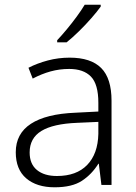

<svg xmlns="http://www.w3.org/2000/svg" viewBox="-20 -786 576 816"><path d="M276 -541Q366 -541 410 -497Q454 -453 454 -358V0H411L400 -90H398Q370 -45 328 -17.5Q286 10 212 10Q136 10 91.5 -28Q47 -66 47 -139Q47 -218 111.5 -260Q176 -302 301 -307L398 -312V-349Q398 -428 366.5 -460.5Q335 -493 274 -493Q233 -493 195 -482.5Q157 -472 119 -452L101 -498Q138 -517 183 -529Q228 -541 276 -541ZM398 -268 308 -264Q206 -260 156 -229.5Q106 -199 106 -138Q106 -89 137 -63.5Q168 -38 222 -38Q305 -38 350.5 -85Q396 -132 398 -217ZM408 -766V-758Q393 -737 368.5 -709Q344 -681 316 -653.5Q288 -626 263 -606H223V-615Q241 -634 263.5 -661Q286 -688 306.5 -716Q327 -744 340 -766Z"/></svg>

Font: BC Sans Light
Style: Regular
Weight: 300
Designer: Monotype Design Team
Foundry: Monotype Imaging Inc.
Version: Version 2.000;GOOG;noto-source:20170915:90ef993387c0